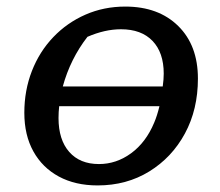

<svg xmlns="http://www.w3.org/2000/svg" viewBox="-20 -555 669 584"><path d="M277 9Q209 9 159 -18Q109 -45 81.5 -94.5Q54 -144 54 -212Q54 -280 77 -339Q100 -398 142 -442Q184 -486 240 -510.5Q296 -535 361 -535Q462 -535 522 -476Q582 -417 582 -316Q582 -222 542.5 -149Q503 -76 434 -33.5Q365 9 277 9ZM348 -466Q299 -466 246 -443Q194 -376 171 -292H475Q478 -314 478 -331Q478 -395 444 -430.5Q410 -466 348 -466ZM281 -56Q334 -56 379 -89Q424 -122 449 -182Q458 -203 465 -232H160Q158 -214 158 -196Q158 -130 190.5 -93Q223 -56 281 -56Z"/></svg>

Font: Piazzolla SC Medium
Style: Italic
Weight: 500
Italic angle: -11.3°
Designer: Juan Pablo del Peral
Foundry: Huerta Tipografica
Version: Version 1.330